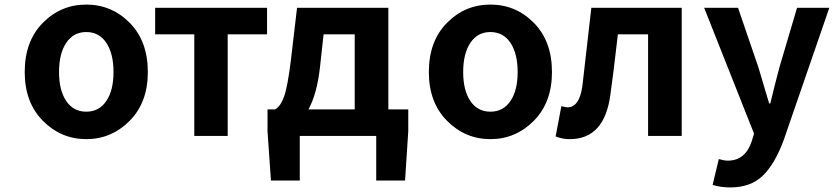

<svg xmlns="http://www.w3.org/2000/svg" viewBox="-20 -594 3644 839"><path d="M88 -279Q88 -414 167 -494Q246 -574 357 -574Q468 -574 547 -494Q626 -414 626 -279Q626 -146 546.5 -66Q467 14 357 14Q247 14 167.5 -66Q88 -146 88 -279ZM476 -279Q476 -360 444.5 -407Q413 -454 357 -454Q301 -454 269.5 -407Q238 -360 238 -279Q238 -199 269.5 -152.5Q301 -106 357 -106Q413 -106 444.5 -152.5Q476 -199 476 -279Z M829 0V-444H658V-560H1147V-444H975V0Z M1328 -116H1530V-444H1394L1378 -298Q1365 -184 1328 -116ZM1677 -116H1764V-20L1750 195H1624V0H1290V195H1164L1149 -20V-116H1182Q1206 -129 1221.5 -172.5Q1237 -216 1251 -330L1278 -560H1677Z M1854 -279Q1854 -414 1933 -494Q2012 -574 2123 -574Q2234 -574 2313 -494Q2392 -414 2392 -279Q2392 -146 2312.5 -66Q2233 14 2123 14Q2013 14 1933.5 -66Q1854 -146 1854 -279ZM2242 -279Q2242 -360 2210.5 -407Q2179 -454 2123 -454Q2067 -454 2035.5 -407Q2004 -360 2004 -279Q2004 -199 2035.5 -152.5Q2067 -106 2123 -106Q2179 -106 2210.5 -152.5Q2242 -199 2242 -279Z M2470 14Q2436 14 2408 2L2433 -130Q2453 -125 2460 -125Q2512 -125 2525 -219Q2526 -231 2564 -560H2959V0H2812V-444H2680Q2659 -260 2647 -179Q2621 14 2470 14Z M3171 225Q3129 225 3094 214L3121 101Q3144 108 3160 108Q3237 108 3265 23L3275 -10L3057 -560H3205L3294 -300Q3295 -296 3341 -142H3346Q3352 -168 3365.5 -221Q3379 -274 3386 -300L3463 -560H3604L3405 17Q3366 123 3313 174Q3260 225 3171 225Z"/></svg>

Font: NotoSansHansBold
Style: Bold
Weight: 700
Designer: Ryoko NISHIZUKA  (kana & ideographs); Paul D. Hunt (Latin, Greek & Cyrillic); Wenlong ZHANG  (bopomofo); Sandoll Communi
Foundry: Adobe Systems Incorporated
Version: Version 1.00;December 8, 2021;FontCreator 13.0.0.2675 64-bit